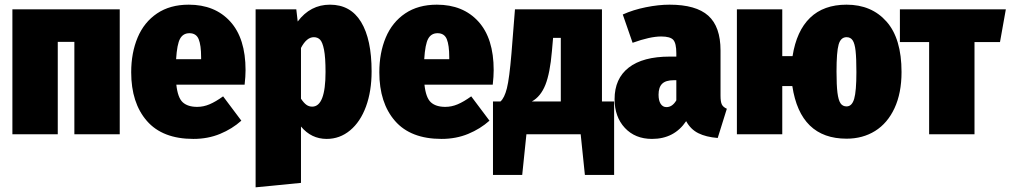

<svg xmlns="http://www.w3.org/2000/svg" viewBox="-20 -574 4321 821"><path d="M298 0V-395H227V0H33V-534H492V0Z M1026 -212H734Q740 -156 761.5 -136.5Q783 -117 823 -117Q850 -117 876 -128Q902 -139 934 -162L1012 -58Q973 -23 921 -1.5Q869 20 807 20Q675 20 608 -57Q541 -134 541 -265Q541 -348 568.5 -413.5Q596 -479 651.5 -516.5Q707 -554 787 -554Q899 -554 964.5 -482Q1030 -410 1030 -274Q1030 -248 1026 -212ZM840 -329Q840 -381 829.5 -406.5Q819 -432 790 -432Q763 -432 750 -408.5Q737 -385 733 -321H840Z M1569 -269Q1569 -184 1545 -118.5Q1521 -53 1477 -16.5Q1433 20 1377 20Q1311 20 1267 -33V208L1073 227V-534H1247L1253 -482Q1307 -554 1391 -554Q1479 -554 1524 -480Q1569 -406 1569 -269ZM1372 -266Q1372 -329 1365.5 -361.5Q1359 -394 1348.5 -404.5Q1338 -415 1322 -415Q1291 -415 1267 -369V-152Q1279 -134 1290 -126Q1301 -118 1315 -118Q1372 -118 1372 -266Z M2087 -212H1795Q1801 -156 1822.5 -136.5Q1844 -117 1884 -117Q1911 -117 1937 -128Q1963 -139 1995 -162L2073 -58Q2034 -23 1982 -1.5Q1930 20 1868 20Q1736 20 1669 -57Q1602 -134 1602 -265Q1602 -348 1629.5 -413.5Q1657 -479 1712.5 -516.5Q1768 -554 1848 -554Q1960 -554 2025.5 -482Q2091 -410 2091 -274Q2091 -248 2087 -212ZM1901 -329Q1901 -381 1890.5 -406.5Q1880 -432 1851 -432Q1824 -432 1811 -408.5Q1798 -385 1794 -321H1901Z M2606 -140V174H2481L2463 0H2231L2213 174H2088V-140H2120Q2137 -155 2147.5 -196.5Q2158 -238 2167 -345L2182 -534H2554V-140ZM2378 -412H2345L2340 -355Q2332 -261 2312 -211Q2292 -161 2254 -140H2378Z M3088 -109 3049 16Q2999 12 2966 -4.5Q2933 -21 2914 -56Q2863 20 2768 20Q2696 20 2652 -27Q2608 -74 2608 -150Q2608 -238 2668.5 -285Q2729 -332 2844 -332H2872V-346Q2872 -389 2859 -403.5Q2846 -418 2807 -418Q2760 -418 2685 -391L2643 -512Q2687 -532 2741.5 -543Q2796 -554 2843 -554Q2956 -554 3008.5 -507Q3061 -460 3061 -358V-165Q3061 -139 3066.5 -127.5Q3072 -116 3088 -109ZM2872 -145V-231H2861Q2827 -231 2811.5 -216Q2796 -201 2796 -169Q2796 -144 2805 -130Q2814 -116 2830 -116Q2855 -116 2872 -145Z M3835 -266Q3835 -176 3805 -111.5Q3775 -47 3722 -14Q3669 19 3600 19Q3402 19 3368 -206H3325V0H3131V-534H3325V-334H3369Q3386 -442 3444 -498Q3502 -554 3600 -554Q3707 -554 3771 -481.5Q3835 -409 3835 -266ZM3642 -266Q3642 -325 3638.5 -356.5Q3635 -388 3626 -401.5Q3617 -415 3600 -415Q3575 -415 3566 -383.5Q3557 -352 3557 -268Q3557 -209 3561 -177.5Q3565 -146 3574 -132.5Q3583 -119 3600 -119Q3623 -119 3632.5 -151.5Q3642 -184 3642 -266Z M4281 -534 4256 -394H4147V0H3953V-394H3828V-534Z"/></svg>

Font: Fira Sans Condensed Black
Style: Regular
Weight: 900
Width: 3
Designer: Carrois Corporate & Edenspiekermann AG
Foundry: Carrois Corporate GbR & Edenspiekermann AG
Version: Version 4.203